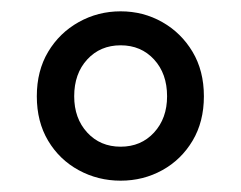

<svg xmlns="http://www.w3.org/2000/svg" viewBox="-20 -791 425 339"><path d="M193 -472Q153 -472 119 -490.5Q85 -509 65 -542.5Q45 -576 45 -621Q45 -666 65 -699.5Q85 -733 119 -752Q153 -771 193 -771Q233 -771 266.5 -752Q300 -733 320 -699.5Q340 -666 340 -621Q340 -576 320 -542.5Q300 -509 266.5 -490.5Q233 -472 193 -472ZM193 -532Q229 -532 252 -557Q275 -582 275 -621Q275 -661 252 -686Q229 -711 193 -711Q157 -711 134 -686Q111 -661 111 -621Q111 -582 134 -557Q157 -532 193 -532Z"/></svg>

Font: Noto Sans KR Thin Medium
Style: Regular
Weight: 500
Version: Version 2.004-H2;hotconv 1.0.118;makeotfexe 2.5.65603